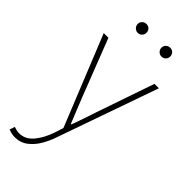

<svg xmlns="http://www.w3.org/2000/svg" viewBox="-280 -714 984 984"><g transform="rotate(45 212.0 -222.0)"><path d="M66 222Q54 222 41.5 219Q29 216 20 212L30 184Q38 187 48.5 189.5Q59 192 68 192Q113 192 145 153Q177 114 196 56L210 12L12 -478H46L168 -164Q180 -134 194.5 -98Q209 -62 222 -30H226Q238 -62 250 -98Q262 -134 272 -164L380 -478H412L220 68Q208 105 187.5 140.5Q167 176 137 199Q107 222 66 222ZM134 -602Q121 -602 111.5 -611.5Q102 -621 102 -634Q102 -648 111.5 -657Q121 -666 134 -666Q148 -666 157 -657Q166 -648 166 -634Q166 -621 157 -611.5Q148 -602 134 -602ZM306 -602Q293 -602 283.5 -611.5Q274 -621 274 -634Q274 -648 283.5 -657Q293 -666 306 -666Q320 -666 329 -657Q338 -648 338 -634Q338 -621 329 -611.5Q320 -602 306 -602Z"/></g></svg>

Font: Mada ExtraLight
Style: Regular
Weight: 250
Designer: Khaled Hosny
Version: Version 1.5